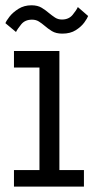

<svg xmlns="http://www.w3.org/2000/svg" viewBox="-24 -688 345 708"><path d="M27.5 0V-61H121.5V-439H27.5V-500H195V-61H285.5V0ZM206 -564Q182.5 -564 167.5 -573.2Q152.5 -582.5 140.5 -593Q130 -602 119.2 -608.8Q108.5 -615.5 94 -615.5Q68.5 -615.5 54.5 -598.5Q40.5 -581.5 35 -570L-4 -602.5Q-1 -611 11.2 -626.8Q23.5 -642.5 44.2 -655.5Q65 -668.5 92 -668.5Q115 -668.5 130 -659.2Q145 -650 157 -639.5Q168 -630.5 179 -623.2Q190 -616 204.5 -616Q229.5 -616 243.8 -633.2Q258 -650.5 263 -662L301 -629Q298 -620.5 286.8 -605Q275.5 -589.5 255.5 -576.8Q235.5 -564 206 -564Z"/></svg>

Font: Trispace Condensed Light
Style: Regular
Weight: 300
Width: 3
Designer: Tyler Finck
Foundry: Etcetera Type Company
Version: Version 1.210; ttfautohint (v1.8.3)